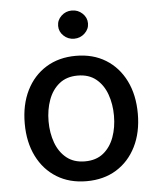

<svg xmlns="http://www.w3.org/2000/svg" viewBox="-54 -802 710 860"><g transform="rotate(-5 301.0 -372.5)"><path d="M301.1 11Q224.4 11 167.3 -24.1Q110.1 -59.3 78.5 -122.7Q46.9 -186.1 46.9 -270.2Q46.9 -355.1 78.5 -418.7Q110.1 -482.2 167.3 -517.4Q224.4 -552.6 301.1 -552.6Q378.2 -552.6 435.2 -517.4Q492.2 -482.2 523.8 -418.7Q555.4 -355.1 555.4 -270.2Q555.4 -186.1 523.8 -122.7Q492.2 -59.3 435.2 -24.1Q378.2 11 301.1 11ZM301.5 -78.1Q351.6 -78.1 384.1 -104.4Q416.5 -130.7 432.4 -174.5Q448.2 -218.4 448.2 -270.6Q448.2 -322.8 432.4 -366.8Q416.5 -410.9 384.1 -437.3Q351.6 -463.8 301.5 -463.8Q251.4 -463.8 218.8 -437.3Q186.1 -410.9 170.1 -366.8Q154.1 -322.8 154.1 -270.6Q154.1 -218.4 170.1 -174.5Q186.1 -130.7 218.8 -104.4Q251.4 -78.1 301.5 -78.1ZM301.1 -629.6Q273.4 -629.6 253.7 -648.3Q234 -666.9 234 -692.8Q234 -719.1 253.7 -737.7Q273.4 -756.4 301.1 -756.4Q328.5 -756.4 348.4 -737.7Q368.3 -719.1 368.3 -692.8Q368.3 -666.9 348.4 -648.3Q328.5 -629.6 301.1 -629.6Z"/></g></svg>

Font: Inter Zeller Medium
Style: Regular
Weight: 500
Designer: Rasmus Andersson; Joe Bland
Foundry: zeller
Version: Version 3.015;git-dec3a8cb1